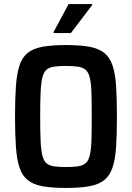

<svg xmlns="http://www.w3.org/2000/svg" viewBox="-20 -918 651 946"><path d="M305 8Q235 8 189 -0.5Q143 -9 116 -31Q89 -53 76 -92.5Q63 -132 58.5 -194Q54 -256 54 -344Q54 -432 58.5 -494Q63 -556 76 -595.5Q89 -635 116 -657Q143 -679 189 -687.5Q235 -696 305 -696Q375 -696 421 -687.5Q467 -679 494 -657Q521 -635 534.5 -595.5Q548 -556 552 -494Q556 -432 556 -344Q556 -256 552 -194Q548 -132 534.5 -92.5Q521 -53 494 -31Q467 -9 421 -0.5Q375 8 305 8ZM305 -95Q341 -95 364.5 -98.5Q388 -102 402 -114Q416 -126 422.5 -153Q429 -180 430.5 -226Q432 -272 432 -344Q432 -416 430.5 -462Q429 -508 422.5 -535Q416 -562 402 -574Q388 -586 364.5 -589.5Q341 -593 305 -593Q269 -593 245.5 -589.5Q222 -586 208.5 -574Q195 -562 188.5 -535Q182 -508 180 -462Q178 -416 178 -344Q178 -272 180 -226Q182 -180 188.5 -153Q195 -126 208.5 -114Q222 -102 245.5 -98.5Q269 -95 305 -95ZM244 -755V-760L318 -898H434V-893L329 -755Z"/></svg>

Font: Saira SemiCondensed SemiBold
Style: Regular
Weight: 600
Width: 4
Designer: Hector Gatti with collaboration of the Omnibus-Type team
Foundry: Omnibus-Type
Version: Version 1.101